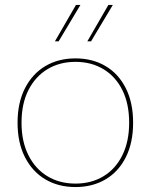

<svg xmlns="http://www.w3.org/2000/svg" viewBox="-20 -746 609 776"><path d="M285 -510Q354 -510 406.5 -479Q459 -448 488.5 -389.5Q518 -331 518 -250Q518 -169 488.5 -110.5Q459 -52 406.5 -21Q354 10 285 10Q216 10 163.5 -21Q111 -52 81 -110.5Q51 -169 51 -250Q51 -331 81 -389.5Q111 -448 163.5 -479Q216 -510 285 -510ZM285 -496Q221 -496 172 -466.5Q123 -437 95 -382Q67 -327 67 -250Q67 -174 95 -118.5Q123 -63 172 -33.5Q221 -4 285 -4Q349 -4 398 -33.5Q447 -63 474.5 -118.5Q502 -174 502 -250Q502 -327 474.5 -382Q447 -437 398 -466.5Q349 -496 285 -496ZM333 -579 418 -726H436L348 -579ZM202 -579 287 -726H305L217 -579Z"/></svg>

Font: Work Sans Thin
Style: Regular
Weight: 250
Designer: Wei Huang
Foundry: Wei Huang
Version: Version 2.012